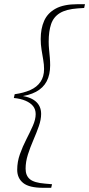

<svg xmlns="http://www.w3.org/2000/svg" viewBox="-20 -736 425 915"><path d="M46 -269 50 -287Q93 -293 124.5 -307Q156 -321 173 -346Q190 -371 190 -407Q190 -428 186 -451Q182 -474 178 -499Q174 -524 174 -550Q174 -600 190.5 -637Q207 -674 245.5 -695Q284 -716 350 -716H385L381 -698L350 -696Q295 -692 265 -673.5Q235 -655 223.5 -621Q212 -587 212 -537Q212 -518 214 -498.5Q216 -479 217.5 -460.5Q219 -442 219 -425Q219 -380 202.5 -348.5Q186 -317 151.5 -298.5Q117 -280 65 -275L66 -281Q120 -277 148 -254.5Q176 -232 176 -193Q176 -166 165 -134.5Q154 -103 139 -68.5Q124 -34 113 0.5Q102 35 102 68Q102 101 122.5 118Q143 135 194 139L228 142L224 159H186Q119 159 90.5 136Q62 113 62 73Q62 35 75 -1.5Q88 -38 105.5 -72Q123 -106 136.5 -136.5Q150 -167 150 -192Q150 -215 137.5 -230.5Q125 -246 101.5 -256Q78 -266 46 -269Z"/></svg>

Font: Source Serif 4 48pt Light
Style: Italic
Weight: 300
Italic angle: -12°
Designer: Frank Grießhammer
Foundry: Adobe Systems Incorporated
Version: Version 4.004;hotconv 1.0.116;makeotfexe 2.5.65601